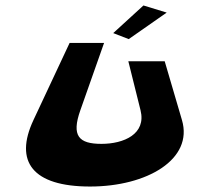

<svg xmlns="http://www.w3.org/2000/svg" viewBox="-20 -683 720 702"><path d="M394 -562 450.6 -540 589.5 -637 504.5 -663ZM582.2 -459H449.2L493.8 -280C515.5 -193 433 -157 351 -157C268 -157 240.5 -186 273.8 -280L360.5 -526H234.5L102.3 -244C31.1 -92 99.2 -1 309.2 -1C518.2 -1 687.5 -101 645.3 -244Z"/></svg>

Font: Hussar Milosc
Style: Obl
Weight: 700
Foundry: Cannot Into Space Fonts
Version: Version 1.02